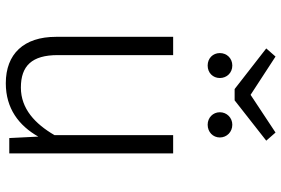

<svg xmlns="http://www.w3.org/2000/svg" viewBox="-174 -784 970 662"><g transform="rotate(90 311.0 -453.0)"><path d="M437 -918 307 -832 175 -918 147 -886 287 -777H326L465 -886ZM206 -769C181 -769 163 -750 163 -726C163 -702 181 -684 206 -684C231 -684 249 -702 249 -726C249 -750 231 -769 206 -769ZM410 -769C386 -769 367 -750 367 -726C367 -702 386 -684 410 -684C435 -684 454 -702 454 -726C454 -750 435 -769 410 -769ZM509 -565H446V-156C407 -89 355 -40 282 -40C207 -40 170 -78 170 -167V-565H107V-161C107 -50 166 12 267 12C354 12 413 -33 451 -100L456 0H509Z"/></g></svg>

Font: Glow Sans SC Normal
Style: Regular
Weight: 400
Designer: Ryoko NISHIZUKA (kana, bopomofo & ideographs); Paul D. Hunt (Latin, Greek & Cyrillic); Sandoll Communications, Soo-young
Version: Version 0.93